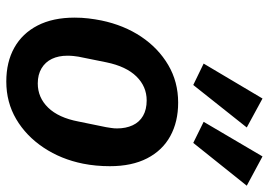

<svg xmlns="http://www.w3.org/2000/svg" viewBox="-142 -700 854 610"><g transform="rotate(90 285.0 -395.0)"><path d="M239 12Q177 12 131.5 -13.5Q86 -39 61 -87.5Q36 -136 36 -205Q36 -228 38.5 -249Q41 -270 45 -290Q60 -362 96.5 -416.5Q133 -471 186.5 -502.5Q240 -534 306 -534Q367 -534 412.5 -509Q458 -484 483 -435.5Q508 -387 508 -317Q508 -295 506 -273.5Q504 -252 500 -232Q486 -162 449 -106.5Q412 -51 358.5 -19.5Q305 12 239 12ZM245 -88Q290 -88 322 -121Q354 -154 366 -217L384 -305Q385 -312 386.5 -321Q388 -330 388 -340Q388 -368 378 -389.5Q368 -411 348 -422.5Q328 -434 299 -434Q255 -434 223 -401.5Q191 -369 178 -306L160 -217Q159 -211 158 -202Q157 -193 157 -182Q157 -154 167 -133Q177 -112 197 -100Q217 -88 245 -88ZM385 -752 250 -582 182 -615 293 -802ZM570 -752 434 -582 367 -615 477 -802Z"/></g></svg>

Font: IBM Plex Sans SemiBold
Style: Italic
Weight: 600
Italic angle: -11.31°
Designer: Mike Abbink, Paul van der Laan, Pieter van Rosmalen
Foundry: Bold Monday
Version: Version 3.201